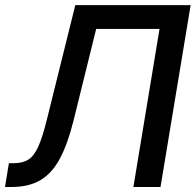

<svg xmlns="http://www.w3.org/2000/svg" viewBox="-39 -748 783 768"><path d="M-19 0 -3.4 -95.2H16.1Q50.8 -95.2 73.7 -109.1Q96.7 -123 114.3 -161.9Q131.8 -200.7 149.9 -275.4L262.2 -727.5H723.6L603 0H494.6L599.1 -632.3H345.7L254.4 -262.7Q231 -169.9 199.7 -112.1Q168.5 -54.2 122.1 -27.1Q75.7 0 6.8 0Z"/></svg>

Font: Inter Display Medium
Style: Italic
Weight: 500
Italic angle: -9.39999°
Designer: Rasmus Andersson
Foundry: rsms
Version: Version 4.000;git-a52131595